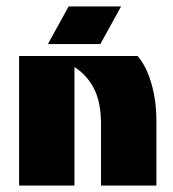

<svg xmlns="http://www.w3.org/2000/svg" viewBox="-20 -573 534 593"><path d="M39 0V-400H405Q432 -369 447.5 -315.5Q463 -262 463 -200V0H292V-189Q292 -257 270.5 -299Q249 -341 210 -366V0ZM354 -553 290 -437H128L192 -553Z"/></svg>

Font: Tac One
Style: Regular
Weight: 400
Designer: Oluseyi Olusanya, David Udoh, Eyiyemi Adegbite, Mirko Velimirović
Version: Version 1.003; ttfautohint (v1.8.4.7-5d5b)